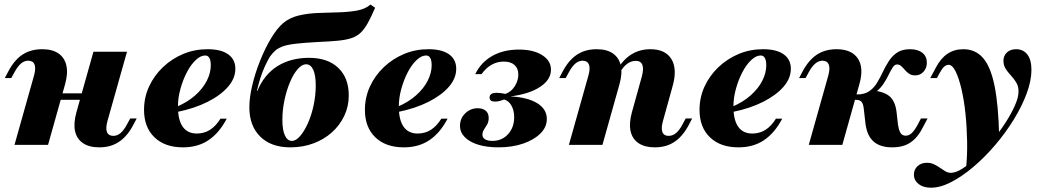

<svg xmlns="http://www.w3.org/2000/svg" viewBox="-20 -651 4692 863"><path d="M45.2 0 133.1 -312.1Q141.9 -344.4 135.1 -361.3Q128.2 -378.2 106.5 -378.2Q89.5 -378.2 74.6 -365.7Q59.7 -353.2 45.2 -326.6L30.6 -300H1.6L19.4 -333.9Q46 -383.1 82.7 -406.5Q119.4 -429.8 169.4 -429.8Q215.3 -429.8 242.7 -410.9Q270.2 -391.9 278.2 -356.9Q286.3 -321.8 272.6 -272.6L196 0ZM182.3 -202.4 190.3 -231.5H419.4L411.3 -202.4ZM426.6 11.3Q380.6 11.3 352.8 -7.7Q325 -26.6 317.3 -61.7Q309.7 -96.8 323.4 -146L400 -418.5H550.8L462.9 -106.5Q454 -74.2 460.9 -57.3Q467.7 -40.3 489.5 -40.3Q507.3 -40.3 522.2 -53.2Q537.1 -66.1 550.8 -91.9L565.3 -118.5H594.4L576.6 -84.7Q550 -36.3 513.3 -12.5Q476.6 11.3 426.6 11.3Z M802.4 11.3Q721 11.3 674.2 -33.9Q627.4 -79 627.4 -157.3Q627.4 -212.9 650 -262.1Q672.6 -311.3 712.5 -349.2Q752.4 -387.1 803.6 -408.5Q854.8 -429.8 912.9 -429.8Q973.4 -429.8 1005.6 -406.9Q1037.9 -383.9 1037.9 -341.9Q1037.9 -299.2 1005.2 -261.3Q972.6 -223.4 913.7 -193.5Q854.8 -163.7 775.8 -147.6V-171.8Q824.2 -192.7 858.1 -223Q891.9 -253.2 909.7 -288.3Q927.4 -323.4 927.4 -357.3Q927.4 -379.8 921 -390.7Q914.5 -401.6 902.4 -401.6Q881.5 -401.6 859.7 -381Q837.9 -360.5 820.2 -326.6Q802.4 -292.7 791.1 -252Q779.8 -211.3 779.8 -171.8Q779.8 -112.1 801.2 -81.5Q822.6 -50.8 864.5 -50.8Q897.6 -50.8 923.8 -67.3Q950 -83.9 971 -117.7H999.2Q965.3 -53.2 917.3 -21Q869.4 11.3 802.4 11.3Z M1285.5 11.3Q1198.4 11.3 1149.6 -37.1Q1100.8 -85.5 1100.8 -168.5Q1100.8 -212.1 1113.7 -266.9Q1126.6 -321.8 1148.8 -377.4Q1171 -433.1 1198 -478.2Q1225 -523.4 1253.2 -547.6Q1282.3 -571.8 1323.4 -581.5Q1364.5 -591.1 1410.9 -592.7Q1457.3 -594.4 1502.4 -595.6Q1547.6 -596.8 1585.1 -603.6Q1622.6 -610.5 1645.2 -630.6L1666.1 -616.1Q1648.4 -575 1633.5 -548Q1618.5 -521 1602 -504.8Q1585.5 -488.7 1561.3 -480.2Q1537.1 -471.8 1499.6 -468.1Q1462.1 -464.5 1406.5 -462.1Q1349.2 -458.9 1312.5 -454.8Q1275.8 -450.8 1254 -443.5Q1232.3 -436.3 1219 -425Q1205.6 -413.7 1193.5 -396.8Q1182.3 -378.2 1170.6 -352.8Q1158.9 -327.4 1150 -298.8Q1141.1 -270.2 1134.7 -242.7H1141.1L1134.7 -237.1Q1150 -276.6 1173.8 -306Q1197.6 -335.5 1228.2 -354.4Q1258.9 -373.4 1294.8 -382.3Q1330.6 -391.1 1368.5 -391.1Q1453.2 -391.1 1500.4 -346Q1547.6 -300.8 1547.6 -221.8Q1547.6 -172.6 1527.4 -130.2Q1507.3 -87.9 1471.8 -56Q1436.3 -24.2 1388.7 -6.5Q1341.1 11.3 1285.5 11.3ZM1291.9 -17.7Q1310.5 -17.7 1329.4 -39.9Q1348.4 -62.1 1364.5 -98.4Q1380.6 -134.7 1389.9 -179Q1399.2 -223.4 1399.2 -266.9Q1399.2 -312.9 1387.9 -337.5Q1376.6 -362.1 1355.6 -362.1Q1337.1 -362.1 1317.7 -339.9Q1298.4 -317.7 1283.1 -281Q1267.7 -244.4 1258.5 -200.4Q1249.2 -156.5 1249.2 -112.1Q1249.2 -66.9 1260.5 -42.3Q1271.8 -17.7 1291.9 -17.7Z M1795.2 11.3Q1713.7 11.3 1666.9 -33.9Q1620.2 -79 1620.2 -157.3Q1620.2 -212.9 1642.7 -262.1Q1665.3 -311.3 1705.2 -349.2Q1745.2 -387.1 1796.4 -408.5Q1847.6 -429.8 1905.6 -429.8Q1966.1 -429.8 1998.4 -406.9Q2030.6 -383.9 2030.6 -341.9Q2030.6 -299.2 1998 -261.3Q1965.3 -223.4 1906.5 -193.5Q1847.6 -163.7 1768.5 -147.6V-171.8Q1816.9 -192.7 1850.8 -223Q1884.7 -253.2 1902.4 -288.3Q1920.2 -323.4 1920.2 -357.3Q1920.2 -379.8 1913.7 -390.7Q1907.3 -401.6 1895.2 -401.6Q1874.2 -401.6 1852.4 -381Q1830.6 -360.5 1812.9 -326.6Q1795.2 -292.7 1783.9 -252Q1772.6 -211.3 1772.6 -171.8Q1772.6 -112.1 1794 -81.5Q1815.3 -50.8 1857.3 -50.8Q1890.3 -50.8 1916.5 -67.3Q1942.7 -83.9 1963.7 -117.7H1991.9Q1958.1 -53.2 1910.1 -21Q1862.1 11.3 1795.2 11.3Z M2220.2 11.3Q2167.7 11.3 2129 -0.8Q2090.3 -12.9 2069 -34.7Q2047.6 -56.5 2047.6 -85.5Q2047.6 -118.5 2071 -141.5Q2094.4 -164.5 2127.4 -164.5Q2150 -164.5 2163.3 -153.2Q2176.6 -141.9 2176.6 -121Q2176.6 -104 2169.8 -91.9Q2162.9 -79.8 2155.6 -69Q2148.4 -58.1 2148.4 -45.2Q2148.4 -32.3 2160.1 -25Q2171.8 -17.7 2193.5 -17.7Q2236.3 -17.7 2263.7 -48Q2291.1 -78.2 2291.1 -124.2Q2291.1 -154.8 2279 -176.2Q2266.9 -197.6 2246 -204Q2234.7 -199.2 2224.6 -196.8Q2214.5 -194.4 2204.8 -194.4Q2180.6 -194.4 2180.6 -212.9Q2180.6 -233.9 2212.9 -233.9Q2221 -233.9 2229.4 -232.7Q2237.9 -231.5 2251.6 -229Q2268.5 -234.7 2281.5 -248Q2294.4 -261.3 2302 -279.4Q2309.7 -297.6 2309.7 -316.1Q2309.7 -343.5 2292.7 -358.9Q2275.8 -374.2 2244.4 -374.2Q2214.5 -374.2 2189.1 -359.7Q2163.7 -345.2 2144.4 -317.7H2116.1Q2141.9 -371 2192.7 -399.6Q2243.5 -428.2 2312.9 -428.2Q2377.4 -428.2 2416.9 -403.2Q2456.5 -378.2 2456.5 -337.9Q2456.5 -292.7 2407.7 -260.5Q2358.9 -228.2 2274.2 -217.7Q2351.6 -213.7 2394.8 -187.1Q2437.9 -160.5 2437.9 -116.1Q2437.9 -79.8 2409.3 -51.2Q2380.6 -22.6 2331.5 -5.6Q2282.3 11.3 2220.2 11.3Z M2923.4 11.3Q2878.2 11.3 2850.4 -7.3Q2822.6 -25.8 2814.5 -60.9Q2806.5 -96 2820.2 -146L2864.5 -305.6Q2874.2 -341.1 2867.3 -359.3Q2860.5 -377.4 2837.9 -377.4Q2817.7 -377.4 2800 -364.9Q2782.3 -352.4 2767.7 -327.4L2755.6 -340.3Q2782.3 -384.7 2819.4 -407.3Q2856.5 -429.8 2903.2 -429.8Q2971 -429.8 2998 -385.1Q3025 -340.3 3003.2 -263.7L2959.7 -106.5Q2950.8 -75 2957.3 -57.7Q2963.7 -40.3 2985.5 -40.3Q3003.2 -40.3 3018.5 -52.8Q3033.9 -65.3 3047.6 -91.9L3062.1 -118.5H3091.1L3073.4 -84.7Q3055.6 -52.4 3033.5 -31Q3011.3 -9.7 2984.3 0.8Q2957.3 11.3 2923.4 11.3ZM2537.1 0 2625 -312.1Q2633.9 -344.4 2627 -361.3Q2620.2 -378.2 2598.4 -378.2Q2581.5 -378.2 2566.5 -365.7Q2551.6 -353.2 2537.1 -326.6L2522.6 -300H2493.5L2511.3 -333.9Q2529 -366.1 2551.2 -387.5Q2573.4 -408.9 2600.8 -419.4Q2628.2 -429.8 2661.3 -429.8Q2707.3 -429.8 2734.7 -410.9Q2762.1 -391.9 2770.2 -356.9Q2778.2 -321.8 2764.5 -272.6L2687.9 0Z M3299.2 11.3Q3217.7 11.3 3171 -33.9Q3124.2 -79 3124.2 -157.3Q3124.2 -212.9 3146.8 -262.1Q3169.4 -311.3 3209.3 -349.2Q3249.2 -387.1 3300.4 -408.5Q3351.6 -429.8 3409.7 -429.8Q3470.2 -429.8 3502.4 -406.9Q3534.7 -383.9 3534.7 -341.9Q3534.7 -299.2 3502 -261.3Q3469.4 -223.4 3410.5 -193.5Q3351.6 -163.7 3272.6 -147.6V-171.8Q3321 -192.7 3354.8 -223Q3388.7 -253.2 3406.5 -288.3Q3424.2 -323.4 3424.2 -357.3Q3424.2 -379.8 3417.7 -390.7Q3411.3 -401.6 3399.2 -401.6Q3378.2 -401.6 3356.5 -381Q3334.7 -360.5 3316.9 -326.6Q3299.2 -292.7 3287.9 -252Q3276.6 -211.3 3276.6 -171.8Q3276.6 -112.1 3298 -81.5Q3319.4 -50.8 3361.3 -50.8Q3394.4 -50.8 3420.6 -67.3Q3446.8 -83.9 3467.7 -117.7H3496Q3462.1 -53.2 3414.1 -21Q3366.1 11.3 3299.2 11.3Z M3991.1 11.3Q3936.3 11.3 3906.9 -14.5Q3877.4 -40.3 3870.2 -94.4L3862.1 -165.3Q3860.5 -179.8 3856 -187.9Q3851.6 -196 3844.8 -199.2Q3837.9 -202.4 3826.6 -202.4H3804.8L3809.7 -226.6H3833.9Q3866.1 -226.6 3887.1 -241.1Q3908.1 -255.6 3922.2 -279Q3936.3 -302.4 3948.4 -328.2Q3960.5 -354 3975.8 -377.4Q3991.1 -400.8 4013.3 -415.3Q4035.5 -429.8 4070.2 -429.8Q4105.6 -429.8 4125.8 -413.7Q4146 -397.6 4146 -369.4Q4146 -345.2 4131 -328.6Q4116.1 -312.1 4093.5 -312.1Q4077.4 -312.1 4066.5 -319.4Q4055.6 -326.6 4047.2 -336.7Q4038.7 -346.8 4030.6 -354Q4022.6 -361.3 4012.1 -361.3Q4001.6 -361.3 3993.1 -348.8Q3984.7 -336.3 3975.4 -316.9Q3966.1 -297.6 3952.4 -276.2Q3938.7 -254.8 3916.1 -237.1L3905.6 -244.4Q3957.3 -237.9 3980.6 -216.1Q4004 -194.4 4009.7 -148.4L4016.1 -91.9Q4020.2 -65.3 4027.8 -53.2Q4035.5 -41.1 4050.8 -41.1Q4066.1 -41.1 4078.6 -53.2Q4091.1 -65.3 4105.6 -91.9L4119.4 -118.5H4149.2L4126.6 -75.8Q4111.3 -46 4091.9 -26.6Q4072.6 -7.3 4048 2Q4023.4 11.3 3991.1 11.3ZM3615.3 0 3703.2 -312.1Q3712.1 -345.2 3704.8 -361.7Q3697.6 -378.2 3676.6 -378.2Q3659.7 -378.2 3644.4 -365.3Q3629 -352.4 3615.3 -326.6L3600.8 -300H3571.8L3589.5 -333.9Q3607.3 -366.1 3629.4 -387.5Q3651.6 -408.9 3679 -419.4Q3706.5 -429.8 3739.5 -429.8Q3808.1 -429.8 3835.9 -387.9Q3863.7 -346 3842.7 -272.6L3766.1 0Z M4164.5 192.7Q4129.8 192.7 4108.9 176.2Q4087.9 159.7 4087.9 133.9Q4087.9 110.5 4104.4 95.6Q4121 80.6 4146 80.6Q4163.7 80.6 4178.2 87.5Q4192.7 94.4 4205.2 103.2Q4217.7 112.1 4229.4 119Q4241.1 125.8 4254 125.8Q4276.6 125.8 4307.3 106Q4337.9 86.3 4372.2 53.6Q4406.5 21 4439.5 -18.5Q4472.6 -58.1 4499.2 -99.2Q4525.8 -140.3 4541.9 -177Q4558.1 -213.7 4558.1 -239.5Q4558.1 -262.9 4548 -279.8Q4537.9 -296.8 4524.2 -311.3Q4510.5 -325.8 4500.4 -341.5Q4490.3 -357.3 4490.3 -378.2Q4490.3 -400.8 4506 -415.3Q4521.8 -429.8 4546.8 -429.8Q4579.8 -429.8 4598 -405.6Q4616.1 -381.5 4616.1 -337.1Q4616.1 -288.7 4594.8 -231Q4573.4 -173.4 4536.7 -113.7Q4500 -54 4453.2 0.8Q4406.5 55.6 4355.6 98.8Q4304.8 141.9 4255.6 167.3Q4206.5 192.7 4164.5 192.7ZM4321.8 110.5Q4328.2 50 4327 -15.3Q4325.8 -80.6 4319.4 -141.9Q4312.9 -203.2 4301.2 -252.4Q4289.5 -301.6 4275 -330.6Q4260.5 -359.7 4243.5 -359.7Q4233.9 -359.7 4224.6 -352Q4215.3 -344.4 4204.8 -325L4191.1 -300H4161.3L4186.3 -346.8Q4208.1 -388.7 4238.7 -409.3Q4269.4 -429.8 4309.7 -429.8Q4363.7 -429.8 4398 -391.1Q4432.3 -352.4 4450 -266.5Q4467.7 -180.6 4471 -39.5Q4449.2 -12.9 4427 12.1Q4404.8 37.1 4379.4 61.7Q4354 86.3 4321.8 110.5Z"/></svg>

Font: Playfair 5pt SemiExpanded Light Black
Style: Italic
Weight: 900
Italic angle: -15.6°
Version: Version 2.001;gftools[0.9.30]